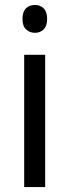

<svg xmlns="http://www.w3.org/2000/svg" viewBox="-20 -758 281 778"><path d="M122 -738Q143 -738 157 -724Q171 -710 171 -681Q171 -653 157 -639Q143 -625 122 -625Q100 -625 85.5 -639Q71 -653 71 -681Q71 -710 85 -724Q99 -738 122 -738ZM163 -536V0H78V-536Z"/></svg>

Font: Noto Sans Telugu SemiCondensed
Style: Regular
Weight: 400
Width: 4
Designer: Jelle Bosma - Monotype Design Team
Foundry: Monotype Imaging Inc.
Version: Version 2.005; ttfautohint (v1.8.4.7-5d5b)